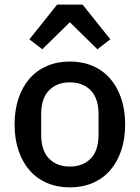

<svg xmlns="http://www.w3.org/2000/svg" viewBox="-20 -798 604 830"><path d="M282 12Q228 12 183.5 -7Q139 -26 108 -61.5Q77 -97 60 -147.5Q43 -198 43 -260Q43 -322 60 -372.5Q77 -423 108 -458.5Q139 -494 183.5 -513Q228 -532 282 -532Q336 -532 380.5 -513Q425 -494 456 -458.5Q487 -423 504 -372.5Q521 -322 521 -260Q521 -198 504 -147.5Q487 -97 456 -61.5Q425 -26 380.5 -7Q336 12 282 12ZM282 -78Q338 -78 372 -112.5Q406 -147 406 -216V-304Q406 -373 372 -407.5Q338 -442 282 -442Q226 -442 192 -407.5Q158 -373 158 -304V-216Q158 -147 192 -112.5Q226 -78 282 -78ZM337 -778 457 -628 401 -585 282 -702 163 -585 107 -628 227 -778Z"/></svg>

Font: IBM Plex Thai Medium
Style: Regular
Weight: 500
Designer: Mike Abbink, Paul van der Laan, Pieter van Rosmalen, Ben Mitchell, Mark Frömberg
Foundry: Bold Monday
Version: Version 1.0